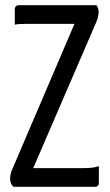

<svg xmlns="http://www.w3.org/2000/svg" viewBox="-20 -720 425 740"><path d="M37 -625V-683Q37 -700 54 -700H352Q360 -689 360 -674Q360 -656 352 -637L108 -72H302Q343 -72 361 -80V-16Q361 0 345 0H32Q19 -11 19 -31Q19 -50 27 -67L267 -628H80Q49 -628 37 -625Z"/></svg>

Font: YanoneKaffeesatzRR
Style: Regular
Weight: 400
Designer: Yanone (Cyrillic: Daniel Pouzeot & Huerta Tipografica)
Foundry: Yanone
Version: Version 1.100;PS 001.100;hotconv 1.0.70;makeotf.lib2.5.58329